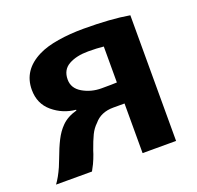

<svg xmlns="http://www.w3.org/2000/svg" viewBox="-99 -605 759 738"><g transform="rotate(-20 280.5 -235.5)"><path d="M501 28H364V-175H318Q267 -175 239 -141Q223 -126 212.5 -104.5Q202 -83 189 -46Q186 -35 178 -15Q173 -1 157 28H10Q27 5 43 -31L55 -61Q70 -102 84.5 -130.5Q99 -159 118 -178Q141 -202 181 -213V-216Q128 -221 87.5 -255Q47 -289 47 -346Q47 -427 128 -467Q160 -483 209 -491Q258 -499 314 -499Q426 -499 501 -486ZM364 -408Q337 -411 301 -411Q253 -411 221.5 -393.5Q190 -376 190 -336Q190 -300 224.5 -280Q259 -260 301 -260Q348 -260 364 -261Z"/></g></svg>

Font: LINE Seed Sans KR Bold
Style: Regular
Weight: 700
Designer: LINE BX Design & Sandoll Inc & Dalton Maag Ltd
Foundry: Sandoll Inc.
Version: Version 1.000